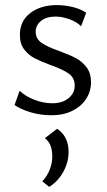

<svg xmlns="http://www.w3.org/2000/svg" viewBox="-20 -443 418 753"><path d="M37 -31 57 -87Q80 -65 115.5 -51.5Q151 -38 185 -38Q225 -38 249 -58Q273 -78 273 -107Q273 -138 249.5 -154.5Q226 -171 178 -188Q138 -203 115 -215Q92 -227 75 -249Q58 -271 58 -306Q58 -361 99 -392Q140 -423 202 -423Q234 -423 265 -415.5Q296 -408 318 -393L298 -340Q280 -358 251.5 -368Q223 -378 198 -378Q162 -378 141 -361Q120 -344 120 -319Q120 -291 143 -275Q166 -259 212 -243Q253 -228 277.5 -215Q302 -202 319.5 -179Q337 -156 337 -120Q337 -85 318 -55.5Q299 -26 264 -8.5Q229 9 182 9Q139 9 100.5 -2.5Q62 -14 37 -31ZM185 171Q185 120 156 99L204 62Q249 92 249 153Q249 193 228.5 230.5Q208 268 173 290L146 268Q165 248 175 222.5Q185 197 185 171Z"/></svg>

Font: QiushuiShotai Bright
Style: Regular
Weight: 400
Designer: Christian Thalmann (Catharsis Fonts)
Version: Version 1.250;